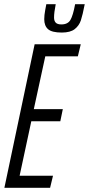

<svg xmlns="http://www.w3.org/2000/svg" viewBox="-20 -900 426 920"><path d="M1 0 146 -688H367L353 -630H197L142 -377H281L269 -319H130L74 -58H234L220 0ZM192 -808Q192 -827 196.5 -851Q201 -875 202 -880H247Q239 -840 239 -816Q239 -800 247 -791.5Q255 -783 274 -783Q305 -783 317.5 -804.5Q330 -826 340 -880H386Q376 -828 367.5 -802.5Q359 -777 338 -760.5Q317 -744 276 -744Q229 -744 210.5 -760Q192 -776 192 -808Z"/></svg>

Font: Saira Ultra Condensed
Style: Italic
Weight: 400
Width: 1
Italic angle: -12°
Designer: Hector Gatti with collaboration of the Omnibus-Type team
Foundry: Omnibus-Type
Version: Version 1.001; ttfautohint (v1.8)